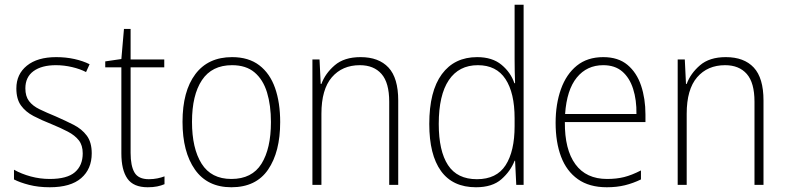

<svg xmlns="http://www.w3.org/2000/svg" viewBox="-20 -780 3319 810"><path d="M367 -133Q367 -67 322.5 -28.5Q278 10 190 10Q142 10 103 0Q64 -10 39 -23V-64Q71 -46 110 -35.5Q149 -25 190 -25Q263 -25 296 -53.5Q329 -82 329 -133Q329 -167 312.5 -188Q296 -209 266.5 -224.5Q237 -240 198 -256Q155 -273 121.5 -290.5Q88 -308 68.5 -335Q49 -362 49 -407Q49 -467 93.5 -503Q138 -539 217 -539Q258 -539 294 -531Q330 -523 358 -509L343 -476Q318 -489 284 -497Q250 -505 216 -505Q156 -505 121.5 -480Q87 -455 87 -407Q87 -374 102.5 -353.5Q118 -333 147 -319Q176 -305 215 -289Q256 -271 290.5 -253.5Q325 -236 346 -208Q367 -180 367 -133Z M608 -24Q627 -24 644 -27.5Q661 -31 674 -36V-3Q660 3 643 6.5Q626 10 603 10Q543 10 517.5 -26.5Q492 -63 492 -133V-496H424V-521L492 -531L503 -658H531V-529H673V-496H531V-135Q531 -80 547.5 -52Q564 -24 608 -24Z M1162 -265Q1162 -139 1111 -64.5Q1060 10 956 10Q855 10 802.5 -64.5Q750 -139 750 -266Q750 -395 804 -467Q858 -539 959 -539Q1029 -539 1074 -504.5Q1119 -470 1140.5 -408.5Q1162 -347 1162 -265ZM790 -266Q790 -154 830.5 -89.5Q871 -25 956 -25Q1043 -25 1083 -89Q1123 -153 1123 -265Q1123 -336 1106.5 -390Q1090 -444 1054 -474.5Q1018 -505 959 -505Q874 -505 832 -442Q790 -379 790 -266Z M1501 -539Q1578 -539 1619 -495Q1660 -451 1660 -356V0H1622V-351Q1622 -431 1589.5 -468Q1557 -505 1498 -505Q1424 -505 1380 -454Q1336 -403 1336 -300V0H1298V-529H1328L1333 -426H1336Q1352 -470 1392 -504.5Q1432 -539 1501 -539Z M1988 10Q1890 10 1840.5 -58.5Q1791 -127 1791 -257Q1791 -395 1844 -467Q1897 -539 1993 -539Q2057 -539 2096 -506.5Q2135 -474 2150 -429H2153Q2151 -481 2151 -530V-760H2189V0H2158L2153 -102H2151Q2134 -58 2095.5 -24Q2057 10 1988 10ZM1992 -24Q2075 -24 2113 -83Q2151 -142 2151 -248V-281Q2151 -388 2112.5 -446.5Q2074 -505 1996 -505Q1916 -505 1873.5 -442Q1831 -379 1831 -257Q1831 -143 1870 -83.5Q1909 -24 1992 -24Z M2525 -539Q2588 -539 2627 -506.5Q2666 -474 2684.5 -419Q2703 -364 2703 -297V-265H2363Q2362 -149 2407.5 -87Q2453 -25 2541 -25Q2581 -25 2613 -33Q2645 -41 2684 -61V-23Q2651 -7 2616.5 1.5Q2582 10 2540 10Q2466 10 2418 -24Q2370 -58 2347 -119Q2324 -180 2324 -262Q2324 -341 2346.5 -404Q2369 -467 2413.5 -503Q2458 -539 2525 -539ZM2525 -505Q2456 -505 2413.5 -453Q2371 -401 2364 -299H2665Q2666 -358 2651 -405Q2636 -452 2605 -478.5Q2574 -505 2525 -505Z M3042 -539Q3119 -539 3160 -495Q3201 -451 3201 -356V0H3163V-351Q3163 -431 3130.5 -468Q3098 -505 3039 -505Q2965 -505 2921 -454Q2877 -403 2877 -300V0H2839V-529H2869L2874 -426H2877Q2893 -470 2933 -504.5Q2973 -539 3042 -539Z"/></svg>

Font: Noto Sans Khmer SemiCondensed ExtraLight
Style: Regular
Weight: 200
Width: 4
Designer: Danh Hong and the Monotype Design Team
Foundry: Monotype Imaging Inc.
Version: Version 2.004; ttfautohint (v1.8.4.7-5d5b)